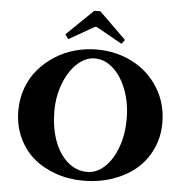

<svg xmlns="http://www.w3.org/2000/svg" viewBox="-59 -934 964 1004"><g transform="rotate(5 423.0 -432.0)"><path d="M272.5 -717.3 255.4 -741.2 395.5 -877H427.2L568.4 -738.8L551.8 -717.3L415.5 -793.5H406.2ZM415 13.2Q337.4 13.2 269.3 -10.7Q201.2 -34.7 151.6 -77.4Q102.1 -120.1 73.5 -183.6Q44.9 -247.1 44.9 -322.3Q44.9 -385.3 65.4 -441.7Q85.9 -498 122.3 -540.3Q158.7 -582.5 206.5 -613.5Q254.4 -644.5 311 -660.4Q367.7 -676.3 426.8 -676.3Q530.3 -676.3 615.7 -631.6Q701.2 -586.9 751 -505.9Q800.8 -424.8 800.8 -323.7Q800.8 -248.5 771 -185.1Q741.2 -121.6 689.7 -78.4Q638.2 -35.2 567.1 -11Q496.1 13.2 415 13.2ZM431.2 -34.2Q480.5 -34.2 522.2 -72.8Q564 -111.3 588.6 -179Q613.3 -246.6 613.3 -327.1Q613.3 -410.2 587.2 -479.7Q561 -549.3 516.8 -589.1Q472.7 -628.9 420.4 -628.9Q373 -628.9 330.1 -590.8Q287.1 -552.7 260 -484.6Q232.9 -416.5 232.9 -336.4Q232.9 -252 257.3 -183.3Q281.7 -114.7 327.4 -74.5Q373 -34.2 431.2 -34.2Z"/></g></svg>

Font: Elstob 6pt
Style: Bold
Weight: 700
Designer: Peter S. Baker
Version: Version 1.015